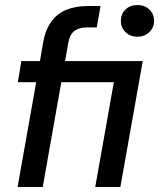

<svg xmlns="http://www.w3.org/2000/svg" viewBox="-20 -744 633 764"><path d="M50 0 124 -417H51L65 -501H139L151 -572Q160 -624 183.5 -657Q207 -690 244 -705Q281 -720 329 -720H380L365 -635H329Q294 -635 275.5 -620.5Q257 -606 251 -570L239 -501H548L459 0H359L433 -417H224L150 0ZM527 -598Q498 -598 479.5 -616Q461 -634 461 -661Q461 -689 479.5 -706.5Q498 -724 527 -724Q555 -724 574 -706.5Q593 -689 593 -661Q593 -634 574 -616Q555 -598 527 -598Z"/></svg>

Font: DM Sans 17pt Medium
Style: Italic
Weight: 500
Italic angle: -10°
Version: Version 4.004;gftools[0.9.30]